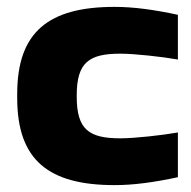

<svg xmlns="http://www.w3.org/2000/svg" viewBox="-20 -529 556 558"><path d="M30 -256V-244C30 -63 122 9 313 9C368 9 427 1 497 -14V-144C452 -136 371 -127 330 -127C239 -127 203 -152 203 -248V-252C203 -348 239 -373 330 -373C371 -373 452 -364 497 -356V-486C427 -501 368 -509 313 -509C122 -509 30 -437 30 -256Z"/></svg>

Font: LT Wave Black
Style: Regular
Weight: 900
Designer: Daniel Lyons
Version: Version 2.5 (Glyphs App)